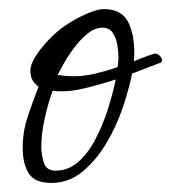

<svg xmlns="http://www.w3.org/2000/svg" viewBox="-20 -393 377 423"><path d="M93 10Q56 10 43 -11.5Q30 -33 30 -67Q30 -103 41 -136Q52 -169 65 -202Q58 -207 52.5 -215Q47 -223 47 -238Q47 -255 67 -281.5Q87 -308 112 -328Q123 -337 141 -347.5Q159 -358 178 -365.5Q197 -373 209 -373Q251 -373 265 -339Q279 -305 275 -258Q279 -260 289.5 -264Q300 -268 310 -271.5Q320 -275 322 -275Q327 -275 332 -270Q337 -265 337 -260Q337 -257 334 -255L271 -231Q265 -200 251.5 -159Q238 -118 215.5 -79.5Q193 -41 162.5 -15.5Q132 10 93 10ZM141 -225Q166 -225 189 -230.5Q212 -236 239 -245Q240 -250 240.5 -256Q241 -262 241 -267Q241 -279 238.5 -294Q236 -309 228.5 -320.5Q221 -332 206 -332Q189 -332 173 -319Q157 -306 143.5 -288Q130 -270 120.5 -253Q111 -236 107 -228Q125 -225 141 -225ZM102 -17Q130 -17 151.5 -35.5Q173 -54 189 -84Q205 -114 216.5 -149Q228 -184 235 -218Q205 -208 166.5 -198.5Q128 -189 96 -193Q86 -166 78.5 -132Q71 -98 71 -69Q71 -53 76.5 -35Q82 -17 102 -17Z"/></svg>

Font: Moon Dance
Style: Regular
Weight: 400
Designer: Robert E. Leuschke
Foundry: Robert E. Leuschke
Version: Version 1.010; ttfautohint (v1.8.3)